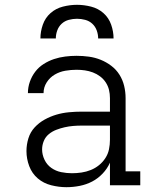

<svg xmlns="http://www.w3.org/2000/svg" viewBox="-20 -770 640 798"><path d="M256 8Q225 8 193 0Q161 -8 137 -28.5Q113 -49 101.5 -79.5Q90 -110 90 -142Q90 -169 98 -195Q106 -221 124 -240.5Q142 -260 165.5 -273Q189 -286 214.5 -293.5Q240 -301 267 -303.5Q294 -306 320 -306H437V-362Q437 -380 433 -396.5Q429 -413 419.5 -427.5Q410 -442 396 -452.5Q382 -463 366 -469Q350 -475 333 -477.5Q316 -480 298 -480Q275 -480 251.5 -476Q228 -472 207.5 -460Q187 -448 174 -427.5Q161 -407 161 -383H96Q96 -407 104 -430Q112 -453 126.5 -472Q141 -491 161.5 -504Q182 -517 204.5 -524.5Q227 -532 251 -535Q275 -538 298 -538Q324 -538 349.5 -534.5Q375 -531 398.5 -521.5Q422 -512 442.5 -496.5Q463 -481 476.5 -459.5Q490 -438 496 -413Q502 -388 502 -362V-58H563V0H437V-94Q426 -69 406.5 -48.5Q387 -28 363 -15.5Q339 -3 311.5 2.5Q284 8 256 8ZM279 -50Q299 -50 319 -53Q339 -56 357.5 -63.5Q376 -71 391.5 -83.5Q407 -96 418 -113Q429 -130 433 -149.5Q437 -169 437 -189V-248H320Q302 -248 284 -246.5Q266 -245 248.5 -241Q231 -237 214 -230.5Q197 -224 183 -212.5Q169 -201 162 -184Q155 -167 155 -149Q155 -127 165 -106Q175 -85 193.5 -72Q212 -59 234.5 -54.5Q257 -50 279 -50ZM148 -610Q148 -639 158 -667.5Q168 -696 190 -715.5Q212 -735 241.5 -742.5Q271 -750 300 -750Q329 -750 358.5 -742.5Q388 -735 410 -715.5Q432 -696 442 -667.5Q452 -639 452 -610H388Q388 -627 382 -643.5Q376 -660 363.5 -671.5Q351 -683 334 -687.5Q317 -692 300 -692Q283 -692 266 -687.5Q249 -683 236.5 -671.5Q224 -660 218 -643.5Q212 -627 212 -610Z"/></svg>

Font: Iosevka Curly Slab LtEx
Style: Regular
Weight: 300
Width: 7
Monospace: yes
Designer: Belleve Invis
Foundry: Belleve Invis
Version: Version 11.1.0; ttfautohint (v1.8.3)